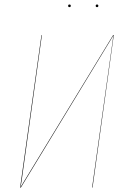

<svg xmlns="http://www.w3.org/2000/svg" viewBox="-20 -837 575 857"><path d="M295.9 -811Q295.9 -805.2 290 -805.2Q284.2 -805.2 284.2 -811Q284.2 -816.9 290 -816.9Q295.9 -816.9 295.9 -811ZM418.9 -811Q418.9 -805.2 413.1 -805.2Q407.2 -805.2 407.2 -811Q407.2 -816.9 413.1 -816.9Q418.9 -816.9 418.9 -811ZM487.8 -680.2 393.1 0H391.1L480 -633.8Q481 -641.1 482.9 -655Q484.9 -668.9 485.8 -678.2L73.2 0H69.8L165 -680.2H167L76.2 -27.8Q75.7 -24.4 71.8 -2L484.9 -680.2Z"/></svg>

Font: Fira Sans Compressed Two
Style: Italic
Weight: 100
Width: 3
Italic angle: -8°
Designer: Carrois Corporate & Edenspiekermann AG
Foundry: Carrois Corporate GbR & Edenspiekermann AG
Version: Version 4.203;PS 004.203;hotconv 1.0.88;makeotf.lib2.5.64775